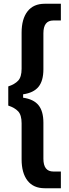

<svg xmlns="http://www.w3.org/2000/svg" viewBox="-20 -892 367 1022"><path d="M218 110Q158 110 126.5 69.5Q95 29 95 -44V-236Q95 -280 76.5 -299.5Q58 -319 24 -330V-432Q58 -443 76.5 -462.5Q95 -482 95 -526V-718Q95 -791 126.5 -831.5Q158 -872 218 -872H304V-783H264Q211 -783 211 -715V-523Q211 -462 185 -430Q159 -398 103 -390V-372Q159 -364 185 -332Q211 -300 211 -239V-47Q211 21 264 21H304V110Z"/></svg>

Font: Open Sauce Sans
Style: Bold
Weight: 700
Designer: Alfredo Marco Pradil
Foundry: Creative Sauce Fz LLC
Version: Version 1.477